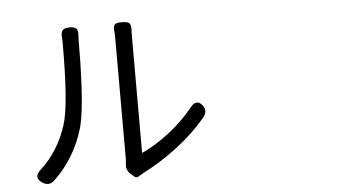

<svg xmlns="http://www.w3.org/2000/svg" viewBox="-51 -810 1602 906"><g transform="rotate(-5 750.0 -356.5)"><path d="M116.2 -2Q73.2 -30.3 114.3 -64.5Q202.1 -146.5 239.3 -266.6Q268.6 -357.4 268.6 -651.4Q268.6 -667 267.6 -673.8Q264.6 -698.2 273.4 -709.5Q282.2 -720.7 306.6 -720.7Q330.1 -720.7 338.9 -711.4Q347.7 -702.1 345.7 -678.7Q344.7 -670.9 344.7 -652.3Q344.7 -541 339.8 -444.3Q333 -311.5 315.4 -245.1Q274.4 -103.5 170.9 -5.9Q145.5 16.6 116.2 -2ZM548.8 5.9 534.2 -6.8Q512.7 -25.4 515.6 -54.7Q517.6 -70.3 517.6 -79.1V-365.2V-652.3Q517.6 -669.9 515.6 -689.5Q513.7 -710 523.4 -717.8Q531.2 -723.6 554.7 -723.6Q579.1 -723.6 588.9 -716.8Q598.6 -708 597.7 -685.5Q596.7 -675.8 596.7 -652.3V-100.6Q657.2 -127.9 721.7 -176.8Q791 -229.5 842.8 -293Q857.4 -313.5 873.5 -314.9Q889.6 -316.4 903.3 -295.9Q919.9 -270.5 901.4 -246.1Q842.8 -173.8 755.9 -107.4Q677.7 -47.9 594.7 -5.9Q580.1 2 573.2 6.8Q561.5 16.6 548.8 5.9Z"/></g></svg>

Font: Bpmf GenSen Rounded R
Style: R
Weight: 400
Foundry: But Ko
Version: Version 1.320